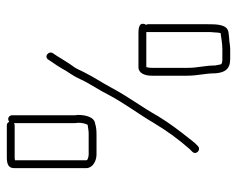

<svg xmlns="http://www.w3.org/2000/svg" viewBox="-86 -590 695 563"><g transform="rotate(-90 261.5 -308.5)"><path d="M115 -76 123 -84C128 -90 134 -97 139 -104C162 -133 181 -158 202 -192C230 -242 257 -276 284 -326C301 -358 316 -379 332 -411C339 -426 344 -436 348 -441C358 -454 370 -475 379 -489L387 -501C395 -514 376 -528 368 -514L360 -502C354 -493 348 -485 343 -476C331 -453 324 -449 311 -421C296 -389 280 -368 264 -336C239 -289 210 -252 183 -206C159 -166 135 -133 106 -100L98 -92C87 -81 104 -65 115 -76ZM399 -4H370C366 -4 354 -4 354 -10C353 -14 352 -19 351 -25C351 -56 344 -75 344 -107V-211C344 -217 345 -222 346 -226V-227H449V-49C449 -42 449 -35 448 -27C448 -20 447 -14 446 -9H445C430 -7 415 -4 399 -4ZM439 -250H346C328 -250 321 -231 321 -211V-107C321 -76 328 -55 328 -25C330 3 340 19 370 19H399C411 19 420 16 431 16C437 15 443 15 448 14C472 11 472 -21 472 -49V-222C472 -224 471 -226 470 -228C472 -230 473 -232 473 -235C476 -251 452 -250 439 -250ZM50 -612V-403C50 -385 70 -373 90 -373H149C160 -373 172 -374 180 -377C200 -379 206 -405 206 -428C205 -432 205 -436 205 -441V-621C205 -627 200 -632 194 -632C191 -632 189 -631 186 -629C183 -634 180 -636 176 -636H83C62 -636 49 -632 50 -612ZM73 -403V-612C76 -613 80 -613 83 -613H176C178 -613 180 -614 182 -615V-441C182 -436 182 -431 183 -427C183 -417 181 -406 177 -399L163 -397C158 -396 154 -396 149 -396H90C86 -396 73 -398 73 -403Z"/></g></svg>

Font: Electronic
Style: ExLt
Weight: 200
Version: Version 1.011